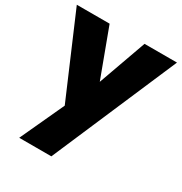

<svg xmlns="http://www.w3.org/2000/svg" viewBox="-195 -699 1045 1104"><g transform="rotate(30 327.5 -147.0)"><path d="M331.1 -243.2 444.8 -561H660.2L304.2 267.1H90.8L225.1 -23.9L-4.9 -561H212.9Z"/></g></svg>

Font: Poppins ExtraBold
Style: Regular
Weight: 800
Designer: Ninad Kale (Devanagari), Jonny Pinhorn (Latin)
Foundry: Indian Type Foundry
Version: Version 3.200;PS 1.000;hotconv 16.6.54;makeotf.lib2.5.65590